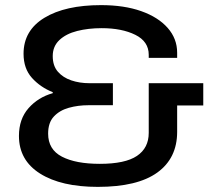

<svg xmlns="http://www.w3.org/2000/svg" viewBox="-20 -718 840 750"><path d="M362 12Q219 12 136.5 -40Q54 -92 54 -187Q54 -253 91.5 -295.5Q129 -338 186 -354V-358Q138 -377 105 -413.5Q72 -450 72 -508Q72 -599 153.5 -648.5Q235 -698 375 -698Q465 -698 531.5 -674.5Q598 -651 635 -609Q672 -567 672 -512V-492H561V-504Q561 -556 508.5 -582Q456 -608 377 -608Q325 -608 281.5 -597Q238 -586 212 -561.5Q186 -537 186 -499Q186 -461 206 -438Q226 -415 258.5 -404Q291 -393 329 -393H421V-307H326Q285 -307 249 -297Q213 -287 190.5 -263Q168 -239 168 -196Q168 -134 222 -106Q276 -78 370 -78Q469 -78 515 -109Q561 -140 561 -199V-393H774V-306H672V-203Q672 -100 594.5 -44Q517 12 362 12Z"/></svg>

Font: Archivo SemiExpanded Medium
Style: Regular
Weight: 500
Width: 6
Designer: Hector Gatti
Foundry: Omnibus-Type
Version: Version 2.001; ttfautohint (v1.8.3)